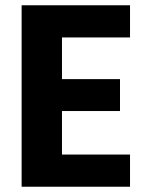

<svg xmlns="http://www.w3.org/2000/svg" viewBox="-20 -708 557 728"><path d="M62 0V-688H473V-566H215V-408H435V-287H215V-122H473V0Z"/></svg>

Font: Saira SemiCondensed
Style: Bold
Weight: 700
Width: 4
Designer: Hector Gatti with collaboration of the Omnibus-Type team
Foundry: Omnibus-Type
Version: Version 1.101